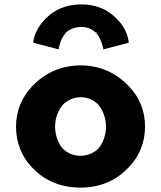

<svg xmlns="http://www.w3.org/2000/svg" viewBox="-20 -833 734 875"><path d="M278 -681V-682L280 -684C296 -699 320 -710 350 -710C378 -710 399 -701 416 -685H420V-681C441 -655 449 -622 451 -608L565 -638L567 -639C562 -679 544 -715 516 -743L509 -750C472 -789 418 -813 350 -813C282 -813 228 -789 190 -750L182 -742C156 -714 137 -681 131 -639L133 -638L247 -608C249 -620 254 -651 278 -681ZM264 -353C285 -376 316 -390 348 -390C379 -390 408 -378 430 -354C449 -329 463 -296 463 -256C463 -219 451 -185 431 -159C411 -137 380 -123 348 -123C314 -123 284 -136 263 -159C245 -183 231 -216 231 -256C231 -295 245 -328 264 -353ZM132 -64C184 -10 257 22 348 22C435 22 508 -10 561 -65L569 -73C614 -120 641 -183 641 -256C641 -329 614 -391 569 -438L561 -446C507 -502 432 -535 348 -535C262 -535 187 -502 133 -446L126 -439C81 -392 53 -329 53 -256C53 -182 80 -118 125 -71Z"/></svg>

Font: Hussar Woodtype
Style: SeBd
Weight: 900
Foundry: Cannot Into Space Fonts
Version: Version 1.07